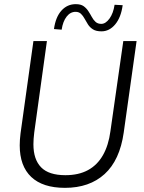

<svg xmlns="http://www.w3.org/2000/svg" viewBox="-20 -895 694 925"><path d="M293 10Q186 10 130.5 -42.5Q75 -95 75 -195Q75 -207 76 -222.5Q77 -238 79 -253L141 -697H206L145 -257Q143 -242 142 -226.5Q141 -211 141 -200Q141 -127 178 -89Q215 -51 295 -51Q359 -51 404 -75.5Q449 -100 476 -147.5Q503 -195 512 -263L574 -697H638L576 -256Q557 -123 484 -56.5Q411 10 293 10ZM469 -744Q443 -744 428 -753.5Q413 -763 404 -777Q395 -791 387.5 -805Q380 -819 370 -828.5Q360 -838 344 -838Q319 -838 301 -815Q283 -792 277 -752L240 -755Q248 -813 276 -844Q304 -875 345 -875Q369 -875 382.5 -865.5Q396 -856 405.5 -841.5Q415 -827 422.5 -813Q430 -799 440.5 -789.5Q451 -780 468 -780Q489 -780 507.5 -805.5Q526 -831 532 -872L571 -870Q563 -811 535 -777.5Q507 -744 469 -744Z"/></svg>

Font: Hanken Grotesk Light
Style: Italic
Weight: 300
Italic angle: -8°
Designer: Alfredo Marco Pradil
Foundry: Hanken Design Co.
Version: Version 3.013